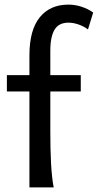

<svg xmlns="http://www.w3.org/2000/svg" viewBox="-20 -811 423 831"><path d="M9.8 -485.8H107.4V-571.3Q107.4 -681.2 152.1 -736.1Q196.8 -791 275.9 -791Q304.7 -791 332.5 -782Q360.4 -772.9 383.3 -756.8L360.8 -683.6Q342.3 -697.3 319.8 -705.1Q297.4 -712.9 275.9 -712.9Q256.8 -712.9 242.2 -706.3Q227.5 -699.7 217.8 -685.1Q208 -670.4 202.9 -647.2Q197.8 -624 197.8 -590.8V-485.8H329.6V-415H197.8V-241.2Q197.8 -205.6 198.5 -170.7Q199.2 -135.7 200.9 -104.2Q202.6 -72.8 205.6 -45.9Q208.5 -19 212.4 0H107.4V-415H9.8Z"/></svg>

Font: Andika DR AuSIL
Style: Regular
Weight: 400
Designer: Annie Olsen & Victor Gaultney
Foundry: SIL International
Version: Version 0.003